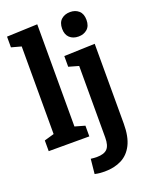

<svg xmlns="http://www.w3.org/2000/svg" viewBox="-183 -876 954 1213"><g transform="rotate(-20 294.5 -269.0)"><path d="M289 -72V0H16V-72L82 -91V-680L16 -698V-770L222 -778V-91ZM305 242Q289 242 273 240.5Q257 239 239 235L249 136Q273 139 289 139Q338 139 359.5 117Q381 95 381 41V-440L314 -459V-531L521 -538V-1Q521 86 494 139.5Q467 193 418.5 217.5Q370 242 305 242ZM442 -616Q405 -616 382.5 -637Q360 -658 360 -697Q360 -739 383.5 -759.5Q407 -780 443 -780Q478 -780 501 -759.5Q524 -739 524 -698Q524 -657 500.5 -636.5Q477 -616 442 -616Z"/></g></svg>

Font: Bitter
Style: Bold
Weight: 700
Designer: Sol Matas, and Bitter project Authors
Foundry: Sol Matas
Version: Version 2.001